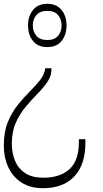

<svg xmlns="http://www.w3.org/2000/svg" viewBox="-136 -566 540 1007"><path d="M101 -208H134Q135 -170 114 -138.5Q93 -107 62 -75.5Q31 -44 0 -7.5Q-31 29 -52.5 76.5Q-74 124 -74 188Q-74 236 -57.5 276.5Q-41 317 -5 341.5Q31 366 93 366Q178 366 228 321.5Q278 277 278 176V164H311Q312 168 312 172.5Q312 177 312 182Q312 297 254 359Q196 421 90 421Q23 421 -23 391.5Q-69 362 -92.5 311Q-116 260 -116 196Q-116 126 -95 74.5Q-74 23 -42.5 -16Q-11 -55 20.5 -86.5Q52 -118 75 -147Q98 -176 101 -208ZM112 -546Q161 -546 187 -513.5Q213 -481 213 -433Q213 -383 187 -351Q161 -319 112 -319Q63 -319 37 -351Q11 -383 11 -433Q11 -481 37 -513.5Q63 -546 112 -546ZM112 -509Q74 -509 55 -487Q36 -465 36 -433Q36 -400 55 -378Q74 -356 112 -356Q150 -356 168.5 -378Q187 -400 187 -433Q187 -465 168.5 -487Q150 -509 112 -509Z"/></svg>

Font: Noto Serif Myanmar Condensed ExtraLight
Style: Regular
Weight: 200
Width: 3
Designer: Ben Mitchell and the Monotype Design Team
Foundry: Monotype Imaging Inc.
Version: Version 2.106; ttfautohint (v1.8.4.7-5d5b)